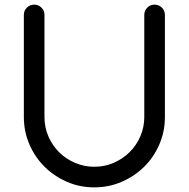

<svg xmlns="http://www.w3.org/2000/svg" viewBox="-20 -794 815 829"><path d="M387 15Q324 15 269 -9Q214 -33 172.5 -74Q131 -115 107 -170.5Q83 -226 83 -289V-730Q83 -748 96 -761Q109 -774 128 -774Q146 -774 159 -761Q172 -748 172 -730V-289Q172 -244 189 -205Q206 -166 235 -137Q264 -108 303.5 -91Q343 -74 387 -74Q432 -74 471 -91Q510 -108 539.5 -137Q569 -166 586 -205.5Q603 -245 603 -289V-730Q603 -748 616 -761Q629 -774 647 -774Q666 -774 679 -761Q692 -748 692 -730V-289Q692 -226 668 -170.5Q644 -115 602.5 -74Q561 -33 505.5 -9Q450 15 387 15Z"/></svg>

Font: Hanken
Style: Book
Weight: 400
Designer: Alfredo Marco Pradil
Foundry: Hanken Design Co.
Version: Version 2.06 2014